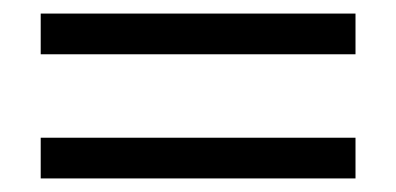

<svg xmlns="http://www.w3.org/2000/svg" viewBox="-20 -477 584 283"><path d="M40 -457V-397H504V-457ZM40 -214H504V-274H40Z"/></svg>

Font: LT Wave Light
Style: Regular
Weight: 300
Designer: Daniel Lyons
Version: Version 2.5 (Glyphs App)